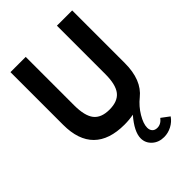

<svg xmlns="http://www.w3.org/2000/svg" viewBox="-284 -871 1246 1246"><g transform="rotate(-45 339.0 -248.0)"><path d="M55.9 -750H195.9V-305.9Q195.9 -209.1 229.5 -166.1Q263.2 -123.2 338.6 -123.2Q414.5 -123.2 448.4 -166.1Q482.3 -209.1 482.3 -305.9V-750H622.3V-266.4Q622.3 -111.8 533.6 -40.9Q488.2 -4.5 458.2 45.9Q428.2 96.4 428.2 132.3Q428.2 153.6 440.2 166.8Q452.3 180 475 180Q508.6 180 533.6 147.3L588.2 188.2Q567.3 218.6 533.6 236.1Q500 253.6 463.6 253.6Q414.5 253.6 382 223.9Q349.5 194.1 349.5 151.4Q349.5 90.9 422.3 6.8Q382.7 14.5 338.6 14.5Q198.6 14.5 127.3 -56.1Q55.9 -126.8 55.9 -266.4Z"/></g></svg>

Font: Spartan MB
Style: Bold
Weight: 700
Designer: Matt Bailey, Mirko Velimirovic
Foundry: Matt Bailey
Version: Version 1.005